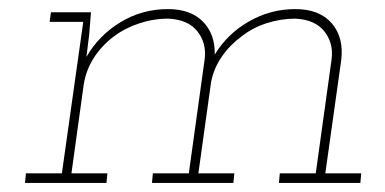

<svg xmlns="http://www.w3.org/2000/svg" viewBox="-20 -402 847 422"><path d="M595 -21 593 0H772L774 -21H695L730 -270Q736 -320 709 -351Q682 -382 629 -382Q574 -382 526.5 -354.5Q479 -327 452 -282Q453 -327 426 -354.5Q399 -382 349 -382Q292 -382 244.5 -353Q197 -324 170 -277Q172 -291 173 -301.5Q174 -312 176 -326L180 -375H92L89 -354H163L116 -21H37L35 0H214L216 -21H137L164 -216Q169 -248 186 -274.5Q203 -301 229 -321Q254 -340 285.5 -350.5Q317 -361 350 -361Q393 -359 413.5 -333.5Q434 -308 430 -273L395 -21H316L314 0H493L495 -21H416L444 -222Q450 -252 467.5 -277.5Q485 -303 511 -322Q535 -341 566 -351Q597 -361 629 -361Q672 -359 692.5 -333.5Q713 -308 709 -273L674 -21Z"/></svg>

Font: Josefin Slab Thin ExtraLight
Style: Italic
Weight: 250
Italic angle: -12°
Version: Version 2.000